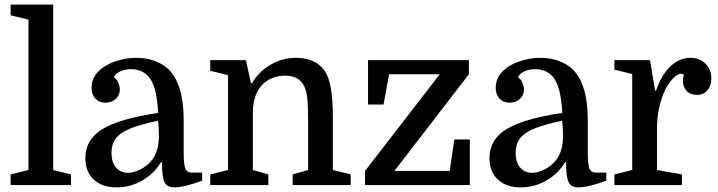

<svg xmlns="http://www.w3.org/2000/svg" viewBox="-20 -800 3105 830"><path d="M103 -65V-715L26 -734V-780H210V-65L287 -46V0H26V-46Z M349 -117Q349 -197 423 -242Q497 -287 664 -312Q660 -368 653 -399Q646 -430 635 -450Q622 -475 599 -488Q576 -501 547 -501Q521 -501 500 -491.5Q479 -482 472 -466Q486 -457 492 -441.5Q498 -426 498 -413Q498 -388 480 -372Q462 -356 435 -356Q409 -356 392.5 -373.5Q376 -391 376 -420Q376 -462 405 -491Q434 -520 479 -535Q524 -550 569 -550Q612 -550 647.5 -537Q683 -524 707 -502Q774 -437 774 -281V-141Q774 -92 780.5 -73Q787 -54 809 -54H854V-19Q776 10 733 10Q702 10 691 -12.5Q680 -35 680 -99H676Q645 -48 594 -19Q543 10 484 10Q421 10 385 -24Q349 -58 349 -117ZM533 -53Q558 -53 587 -67.5Q616 -82 636 -107Q651 -125 659 -152Q667 -179 667 -216Q667 -231 666 -247Q665 -263 663 -278Q586 -262 542.5 -244Q499 -226 480.5 -201Q462 -176 462 -140Q462 -97 482 -75Q502 -53 533 -53Z M966 -65V-475L889 -494V-540H1043L1065 -440H1069Q1099 -491 1150 -520.5Q1201 -550 1259 -550Q1342 -550 1382 -496Q1402 -468 1410.5 -417.5Q1419 -367 1419 -281V-65L1496 -46V0H1245V-46L1312 -65V-278Q1312 -341 1308.5 -373.5Q1305 -406 1296 -425Q1285 -450 1263.5 -461.5Q1242 -473 1213 -473Q1158 -473 1118 -438Q1077 -400 1073 -322V-65L1140 -46V0H889V-46Z M1924 -61 1944 -197H2011V0H1558V-61L1881 -479H1662L1638 -348H1571V-540H2007V-479L1685 -61Z M2096 -117Q2096 -197 2170 -242Q2244 -287 2411 -312Q2407 -368 2400 -399Q2393 -430 2382 -450Q2369 -475 2346 -488Q2323 -501 2294 -501Q2268 -501 2247 -491.5Q2226 -482 2219 -466Q2233 -457 2239 -441.5Q2245 -426 2245 -413Q2245 -388 2227 -372Q2209 -356 2182 -356Q2156 -356 2139.5 -373.5Q2123 -391 2123 -420Q2123 -462 2152 -491Q2181 -520 2226 -535Q2271 -550 2316 -550Q2359 -550 2394.5 -537Q2430 -524 2454 -502Q2521 -437 2521 -281V-141Q2521 -92 2527.5 -73Q2534 -54 2556 -54H2601V-19Q2523 10 2480 10Q2449 10 2438 -12.5Q2427 -35 2427 -99H2423Q2392 -48 2341 -19Q2290 10 2231 10Q2168 10 2132 -24Q2096 -58 2096 -117ZM2280 -53Q2305 -53 2334 -67.5Q2363 -82 2383 -107Q2398 -125 2406 -152Q2414 -179 2414 -216Q2414 -231 2413 -247Q2412 -263 2410 -278Q2333 -262 2289.5 -244Q2246 -226 2227.5 -201Q2209 -176 2209 -140Q2209 -97 2229 -75Q2249 -53 2280 -53Z M2937 -477Q2934 -479 2930.5 -480Q2927 -481 2923 -481Q2912 -481 2898 -469Q2884 -457 2871.5 -439Q2859 -421 2850 -400Q2836 -366 2828 -327Q2820 -288 2820 -242V-65L2928 -46V0H2636V-46L2713 -65V-480L2636 -499V-540H2790L2812 -408H2816Q2839 -476 2878 -513Q2917 -550 2964 -550Q3003 -550 3029 -525.5Q3055 -501 3055 -460Q3055 -430 3038.5 -410Q3022 -390 2994 -390Q2963 -390 2947.5 -407.5Q2932 -425 2932 -450Q2932 -456 2932.5 -461Q2933 -466 2937 -477Z"/></svg>

Font: Domine Medium
Style: Regular
Weight: 500
Designer: Pablo Impallari, Rodrigo Fuenzalida, Brenda Gallo
Foundry: Pablo Impallari, Rodrigo Fuenzalida, Brenda Gallo
Version: Version 2.000